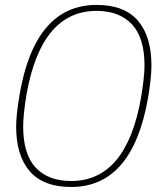

<svg xmlns="http://www.w3.org/2000/svg" viewBox="-20 -742 640 772"><path d="M266.1 9.8Q154.3 9.8 99.6 -53.5Q44.9 -116.7 44.9 -232.9Q44.9 -279.3 59.1 -363.8Q121.6 -722.2 368.2 -722.2Q480 -722.2 534.4 -658.9Q588.9 -595.7 588.9 -479Q588.9 -429.7 575.2 -348.1Q512.7 9.8 266.1 9.8ZM266.1 -14.2Q487.8 -14.2 546.9 -348.1Q561 -432.6 561 -479Q561 -590.3 510.5 -644.3Q460 -698.2 368.2 -698.2Q146.5 -698.2 86.9 -363.8Q73.2 -282.2 73.2 -232.9Q73.2 -121.6 123.8 -67.9Q174.3 -14.2 266.1 -14.2Z"/></svg>

Font: Creato Display Thin
Style: Italic
Weight: 265
Italic angle: -10°
Version: Version 1.000